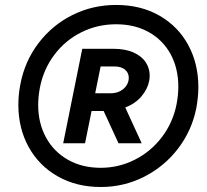

<svg xmlns="http://www.w3.org/2000/svg" viewBox="-20 -748 836 776"><path d="M312.5 -550.8H437.5Q486.3 -550.8 519.5 -535.9Q552.7 -521 568.8 -496.6Q585 -472.2 585 -442.9Q585 -431.2 583 -421.4Q576.7 -388.2 551.8 -358.6Q526.9 -329.1 486.3 -313.5L552.7 -168.9H459L398.9 -299.3H350.1L323.7 -168.9H235.4ZM54.2 -323.7Q54.2 -367.2 62.5 -408.2Q80.1 -500.5 135.3 -573.2Q190.4 -646 272.2 -687Q354 -728 449.2 -728Q549.3 -728 624.8 -684.6Q700.2 -641.1 741 -565.7Q781.7 -490.2 781.7 -396Q781.7 -356.4 773.4 -311Q755.4 -220.7 700 -147.9Q644.5 -75.2 562.7 -33.7Q481 7.8 387.2 7.8Q289.1 7.8 213.4 -35.2Q137.7 -78.1 95.9 -153.8Q54.2 -229.5 54.2 -323.7ZM693.4 -325.7Q700.7 -363.3 700.7 -397.5Q700.7 -471.7 669.7 -528.8Q638.7 -585.9 581.8 -617.9Q524.9 -649.9 449.2 -649.9Q373.5 -649.9 308.6 -617.4Q243.7 -585 199.7 -526.6Q155.8 -468.3 141.1 -393.1Q134.3 -356 134.3 -324.2Q134.3 -250.5 165.8 -192.6Q197.3 -134.8 254.6 -102.3Q312 -69.8 387.2 -69.8Q460.4 -69.8 525.4 -102.8Q590.3 -135.7 634.5 -194.1Q678.7 -252.4 693.4 -325.7ZM427.7 -371.1Q449.2 -371.1 465.8 -379.9Q482.4 -388.7 491.5 -403.1Q500.5 -417.5 500.5 -433.6Q500.5 -453.6 485.1 -466.6Q469.7 -479.5 441.4 -479.5H386.7L364.7 -371.1Z"/></svg>

Font: Reddit Sans Chocolate
Style: Bold Italic
Weight: 700
Italic angle: -11.25°
Designer: Stephen Hutchings
Version: Version 1.013